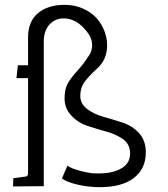

<svg xmlns="http://www.w3.org/2000/svg" viewBox="-20 -770 696 794"><path d="M34 1 35 -33 87 -40Q94 -41 96 -50V-447H48L54 -500H96V-614Q96 -682 137.5 -716Q179 -750 247 -750Q315 -750 366 -708Q391 -687 407 -653Q423 -619 423 -583Q423 -525 383.5 -488.5Q344 -452 328 -429Q312 -406 312 -373.5Q312 -341 340 -319.5Q368 -298 407.5 -287Q447 -276 487 -263Q527 -250 555 -219.5Q583 -189 583 -140Q583 -72 533.5 -34Q484 4 393 4Q348 4 303 -6Q258 -16 236 -32L259 -85Q272 -74 312 -63.5Q352 -53 372.5 -53Q393 -53 396 -53Q450 -54 484 -75Q518 -96 518 -134.5Q518 -173 490 -193.5Q462 -214 422.5 -225Q383 -236 343 -249Q303 -262 275 -292Q247 -322 247 -362Q247 -402 260.5 -425.5Q274 -449 300 -477.5Q326 -506 340 -529Q361 -554 361 -583.5Q361 -613 338 -641Q296 -694 243 -694Q208 -694 184.5 -668.5Q161 -643 161 -597V0H155Z"/></svg>

Font: Antic Slab
Style: Regular
Weight: 400
Designer: Santiago Orozco
Foundry: Santiago Orozco
Version: Version 001.002